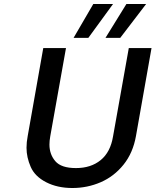

<svg xmlns="http://www.w3.org/2000/svg" viewBox="-20 -936 780 963"><path d="M423 -746H349L448 -916H547ZM583 -746H509L614 -916H713ZM311 -695 232 -252Q228 -230 228 -211Q228 -162 257.5 -127.5Q287 -93 361 -93Q436 -93 485 -133Q534 -173 547 -252L626 -695H740L662 -254Q647 -169 599.5 -110Q552 -51 485 -22Q418 7 343 7Q268 7 211.5 -22Q155 -51 134 -99Q113 -147 113 -195Q113 -223 119 -254L197 -695Z"/></svg>

Font: Fz Poppins Med
Style: Italic
Weight: 500
Italic angle: -10°
Designer: Ninad Kale (Devanagari), Jonny Pinhorn (Latin)
Foundry: Indian Type Foundry
Version: Vit hóa bi Vntype.Com & FontZin.Com